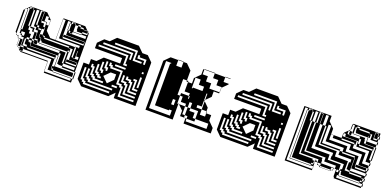

<svg xmlns="http://www.w3.org/2000/svg" viewBox="-12 -1082 3340 1659"><g transform="rotate(20 1658.0 -252.0)"><path d="M397 -444V-468H375V-444ZM121 -416V-480H109V-492H105V-496H73V-480H85V-492H105V-480H109V-416ZM253 -348V-372H249V-416H205V-420H201V-416H205V-400H233V-372H249V-352H233V-348ZM445 -468H441V-480H445ZM541 -468H569V-464H611L607 -468H569V-480H541V-492H517V-480H541ZM617 -432V-458L613 -462V-444H569V-432ZM121 -352V-416H109V-352ZM613 -348H425V-368H613ZM133 -492V-336H169V-324H181V-348H157V-492ZM205 -300V-324H169V-304H201V-300ZM589 -276H585V-300H589ZM233 -304H253V-300H233ZM233 -336H229V-348H205V-352H201V-368H185V-372H181V-432H201V-420H205V-444H201V-432H181V-464H201V-444H205V-468H201V-464H181V-492H201V-468H205V-492H201V-496H169V-368H185V-352H201V-336H229V-276H233V-272H249V-228H493V-224H505V-240H265V-252H253V-272H249V-276H233V-300H265V-288H277V-276H505V-272H521V-252H541V-276H505V-288H277V-300H265V-304H253V-348H233ZM109 -180V-204H105V-180ZM585 -208H565V-240H585V-228H589V-252H585V-240H565V-272H585V-252H589V-276H585V-272H565V-300H553V-304H585V-300H589V-324H375V-300H553V-208H565V-204H613V-228H585ZM233 -208H205V-228H201V-240H229V-228H233ZM505 -160V-224H493V-160ZM613 -156H521V-176H613ZM505 -160H493V-132H505V-108H613V-132H505ZM137 -112H113L117 -108H373V-100H375V-84H397V-132H137V-144H133V-156H105V-144H85V-176H75V-150L81 -144H85V-140L93 -132H105V-120L109 -116V-132H105V-144H133V-132H137ZM613 -12V-32H441V-36H375V-12ZM445 -444H441V-468H445ZM397 -420V-444H375V-420ZM61 -420V-444H57V-420ZM445 -420H441V-444H445ZM397 -396V-420H375V-396ZM397 -372V-396H375V-372ZM277 -396H275V-420H277ZM397 -348V-372H375V-348ZM61 -372V-396H57V-372ZM397 -348H375V-324H397ZM445 -420V-416H457V-400H469V-396H613V-420H569V-432H521V-444H517V-480H493V-492H489V-496H457V-480H469V-492H489V-480H493V-420H569V-416H489V-400H469V-416H457V-480H445V-492H421V-348H425V-336H617V-368H613V-372H445V-416H441V-420ZM61 -324V-348H57V-324ZM61 -300H57V-324H61ZM205 -276V-300H201V-276ZM205 -276H201V-252H205ZM121 -352H109V-336H121V-304H137V-276H157V-240H181V-228H201V-208H205V-204H441V-180H445V-160H457V-204H441V-224H249V-228H233V-240H229V-252H201V-240H181V-300H157V-324H133V-336H121ZM61 -348H57V-372H61V-352H73V-416H61V-396H57V-420H61V-416H73V-480H57V-468H61V-444H57V-468H43L75 -500H225L275 -450V-444H277V-420H275V-444H253V-468H229V-420H253V-396H275V-350L325 -300H373V-492H375V-468H397V-492H375V-500H575L607 -468H613V-464H617V-458L625 -450V-96H633V-32H625V-96H445V-84H441V-108H445V-96H505V-108H469V-112H457V-160H445V-156H441V-180H185V-224H157V-240H105V-272H73V-352H61ZM521 -240H517V-252H505V-240H517V-156H521V-144H617V-176H613V-180H541V-252H521ZM445 -108V-132H441V-108ZM397 -60V-84H375V-60ZM397 -60H375V-36H397ZM617 -48H441V-60H425V-80H441V-84H613V-80H617ZM105 -176H85V-204H73V-208H105V-204H109V-228H85V-240H73V-252H61V-288H57V-300H61V-288H73V-252H85V-240H133V-224H157V-208H169V-204H181V-180H185V-176H425V-156H445V-132H441V-156H425V-144H421V-156H169V-160H157V-176H137V-180H133V-224H121V-160H157V-156H169V-144H421V-60H425V-48H441V-36H613V-32H625V0H375V-12H373V-100H125L117 -108H109V-112H105V-120L93 -132H85V-140L81 -144H73V-202L71 -204H61V-214L47 -228H37V-238L25 -250V-450L37 -462V-468H43L37 -462V-238L47 -228H61V-214L71 -204H73V-202L75 -200V-176H105V-156H109V-180H105Z M718 0 668 -50V-200H718V-250H768L818 -300H968V-350H718V-400L768 -450H818L868 -500H1068L1118 -450H1168L1218 -400V0H1018V-50L968 0ZM1044 -360V-424H772V-408H1028V-360ZM1156 -360H1172V-408H1108V-424H1092V-392H1156ZM1140 -360V-376H1076V-456H868V-440H1060V-360ZM996 -376V-296H1028V-312H1012V-392H740V-376ZM1188 -280V-296H1172V-280ZM932 -280V-264H1028V-280ZM884 -200V-232H868V-280H852V-216H868V-200ZM852 -168V-200H836V-264H820V-184H836V-168ZM968 -150V-200H918L868 -150L918 -100ZM852 -120V-136H836V-152H820V-168H804V-232H788V-152H804V-136H820V-120ZM1188 -120V-136H1156V-216H1124V-200H1140V-120ZM884 -88V-104H804V-120H788V-136H772V-200H756V-216H740V-184H756V-120H772V-104H788V-88ZM1076 -216H1060V-184H1092V-168H1108V-88H1188V-104H1124V-184H1108V-200H1076ZM1012 -88V-104H964V-88ZM1044 -216H1028V-152H1060V-136H1076V-56H1188V-72H1092V-152H1076V-168H1044ZM980 -56V-72H772V-88H756V-104H740V-168H724V-88H740V-72H756V-56ZM1188 -24V-40H1060V-120H1044V-136H1012V-248H916V-264H900V-280H884V-248H900V-232H996V-120H1028V-104H1044V-24ZM964 -24V-40H740V-56H724V-72H708V-168H692V-56H708V-40H724V-24ZM1188 -152V-248H1172V-152Z M1862 -504H1910V-500H1862ZM1862 -360H1860V-400L1862 -402V-408H1814V-456H1766V-500H1670V-504H1766V-500H1862V-456H1910V-450L1862 -402ZM1622 -312H1630V-320H1718V-360H1670V-408H1622ZM1766 -216V-244L1760 -250L1766 -256V-264H1758V-216ZM1758 -192H1718V-168H1766V-216H1758ZM1670 -168V-192H1646V-168ZM1814 -120V-150H1810V-168H1766V-120ZM1646 -144H1670V-120H1646ZM1502 -64H1374V-448H1382V-456H1334V-24H1526V-72H1502ZM1742 -48H1670V-72H1646V-120H1718V-72H1742ZM1766 -264V-312H1758V-264ZM1526 -120V-168H1502V-120ZM1670 -168H1646V-144H1622V-168H1574V-216H1550V-240H1622V-216H1630V-240H1622V-264H1574V-350H1560V-360H1526V-216H1550V-144H1560V0H1310V-450L1360 -500H1430V-448H1478V-500H1430V-504H1478V-500H1510L1560 -450V-360H1574V-350H1610V-400L1660 -450V-500H1670V-456H1718V-408H1766V-360H1860V-350H1810V-300L1766 -256V-244L1810 -200V-168H1814V-150H1860V-100L1910 -50V0H1660V-48H1646V-50H1610V-100L1566 -144H1560V-150L1566 -144H1622V-72H1646V-50H1660V-48H1670V-24H1862V-72H1742V-144H1670Z M1998 0 1948 -50V-200H1998V-250H2048L2098 -300H2248V-350H1998V-400L2048 -450H2098L2148 -500H2348L2398 -450H2448L2498 -400V0H2298V-50L2248 0ZM2324 -360V-424H2052V-408H2308V-360ZM2436 -360H2452V-408H2388V-424H2372V-392H2436ZM2420 -360V-376H2356V-456H2148V-440H2340V-360ZM2276 -376V-296H2308V-312H2292V-392H2020V-376ZM2468 -280V-296H2452V-280ZM2212 -280V-264H2308V-280ZM2164 -200V-232H2148V-280H2132V-216H2148V-200ZM2132 -168V-200H2116V-264H2100V-184H2116V-168ZM2248 -150V-200H2198L2148 -150L2198 -100ZM2132 -120V-136H2116V-152H2100V-168H2084V-232H2068V-152H2084V-136H2100V-120ZM2468 -120V-136H2436V-216H2404V-200H2420V-120ZM2164 -88V-104H2084V-120H2068V-136H2052V-200H2036V-216H2020V-184H2036V-120H2052V-104H2068V-88ZM2356 -216H2340V-184H2372V-168H2388V-88H2468V-104H2404V-184H2388V-200H2356ZM2292 -88V-104H2244V-88ZM2324 -216H2308V-152H2340V-136H2356V-56H2468V-72H2372V-152H2356V-168H2324ZM2260 -56V-72H2052V-88H2036V-104H2020V-168H2004V-88H2020V-72H2036V-56ZM2468 -24V-40H2340V-120H2324V-136H2292V-248H2196V-264H2180V-280H2164V-248H2180V-232H2276V-120H2308V-104H2324V-24ZM2244 -24V-40H2020V-56H2004V-72H1988V-168H1972V-56H1988V-40H2004V-24ZM2468 -152V-248H2452V-152Z M3058 -468H3040V-450L3034 -444V-432H3054V-420H3058ZM2686 -416V-480H2674V-492H2670V-496H2638V-480H2650V-492H2670V-480H2674V-416ZM2818 -492H2794V-400H2818V-240H2830V-400H2818ZM2626 -468H2622V-480H2626ZM3226 -444V-468H3198V-480H3106V-492H3082V-480H3106V-468H3198V-464H3214V-444ZM3198 -416V-432H3086V-444H3082V-480H3070V-420H3178V-416ZM3130 -348V-372H2990V-368H3118V-348ZM3054 -400H3034V-432H3022V-400H3034V-396H3134V-352H3150V-336H3274V-252H3290V-228H3298V-204H3290V-228H3250V-324H3130V-348H3118V-336H3106V-348H2990V-350H2986V-396H2990V-372H3010V-396H2990V-400L3034 -444V-492H3040V-468H3058V-492H3040V-500H3290V-468H3298V-444H3290V-468H3278V-496H3246V-432H3278V-444H3250V-492H3274V-468H3278V-444H3290V-420H3298V-396H3290V-420H3226V-444H3214V-432H3202V-444H3198V-432H3202V-396H3290V-372H3298V-348H3290V-372H3198V-416H3178V-400H3182V-372H3198V-368H3278V-348H3298V-324H3290V-348H3278V-336H3274V-348H3154V-352H3150V-396H3134V-416H3070V-420H3054ZM3154 -204V-228H3150V-240H3034V-276H2866V-420H2842V-252H3010V-240H3034V-228H3150V-204ZM3058 -60V-36H3040V-60ZM3154 -156H3150V-132H3154ZM3058 -60V-80H3040V-60ZM3278 -48V-60H3262V-48ZM2830 -48V-60H2814V-48ZM2814 -32H2622V-36H2814ZM2626 -444H2622V-468H2626ZM2626 -420H2622V-444H2626ZM2626 -372H2622V-396H2626ZM2626 -324H2622V-348H2626ZM2626 -300H2622V-324H2626ZM3298 -300V-324H3290V-300ZM3298 -276H3290V-300H3298ZM2626 -252H2622V-276H2626ZM3298 -252H3290V-276H3298ZM2626 -228H2622V-252H2626ZM3154 -180V-204H3150V-180ZM3154 -156V-180H3150V-156ZM2626 -180H2622V-204H2626ZM2626 -132H2622V-156H2626ZM2626 -108H2622V-132H2626ZM2626 -60H2622V-84H2626ZM2626 -60V-36H2622V-60ZM2626 -84H2622V-108H2626V-96H2638V-160H2626V-156H2622V-180H2626V-160H2638V-224H2626V-204H2622V-228H2626V-224H2638V-288H2626V-276H2622V-300H2626V-288H2638V-352H2626V-348H2622V-372H2626V-352H2638V-416H2626V-396H2622V-420H2626V-416H2638V-480H2626V-492H2602V-12H2840V0H2590V-500H2840V-450L2890 -400V-350H2986V-348H2990V-336H3106V-300H3226V-204H3290V-180H3298V-156H3290V-180H3202V-276H3082V-324H2914V-348H2890V-300H3058V-252H3178V-156H3182V-144H3278V-156H3182V-176H3278V-156H3290V-132H3298V-108H3290V-132H3150V-108H3290V-84H3298V-60H3290V-84H3262V-96H3150V-108H3130V-112H3118V-176H3130V-204H3010V-240H2794V-400H2770V-420H2766V-400H2746V-432H2766V-420H2770V-444H2766V-432H2746V-464H2766V-444H2770V-468H2766V-464H2746V-492H2766V-468H2770V-492H2766V-496H2734V-400H2770V-240H2818V-228H2986V-180H3106V-96H3150V-84H3262V-80H3278V-60H3290V-36H3298V-12H3290V-36H3262V-48H3086V-60H3082V-80H3070V-96H3082V-144H2958V-176H2962V-204H2794V-240H2734V-400H2722V-492H2698V-400H2722V-240H2770V-180H2938V-132H3058V-80H3070V-36H3262V-32H3070V-36H3058V-12H3040V-36H3058V-12H3290V0H3040V-12H3034V-80H3020L3022 -82V-108H2914V-144H2734V-240H2698V-400H2686V-416H2674V-400H2686V-240H2722V-132H2890V-112H2894V-84H3010V-80H3020L3010 -70V-60H3000L3010 -70V-80H2990V-60H3000L2990 -50V-60H2894V-80H2862V-108H2698V-240H2686V-96H2814V-84H2840V-100L2860 -80H2866V-74L2880 -60H2894V-50H2990V-48H2894V-50H2890L2880 -60H2866V-74L2860 -80H2842V-60H2840V-80H2830V-60H2840V-36H2842V-12H2840V-36H2814V-48H2638V-96H2626Z"/></g></svg>

Font: Rubik Broken Fax
Style: Regular
Weight: 400
Designer: Hubert and Fischer, NaN
Foundry: Hubert and Fischer, NaN
Version: Version 2.201